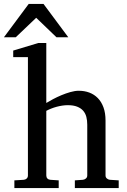

<svg xmlns="http://www.w3.org/2000/svg" viewBox="-52 -955 646 975"><path d="M234.9 -765.6 131.8 -864.7 27.8 -765.6H-32.2L93.8 -935.1H168.9L294.9 -765.6ZM328.1 0V-39.1L369.1 -42Q377.9 -43 384.5 -48.8Q391.1 -54.7 391.1 -64V-321.8Q391.1 -343.3 386.5 -361.3Q381.8 -379.4 370.4 -392.6Q358.9 -405.8 339.8 -413.3Q320.8 -420.9 292 -420.9Q278.8 -420.9 264.2 -418.7Q249.5 -416.5 235.1 -412.6Q220.7 -408.7 207.3 -403.3Q193.8 -397.9 183.1 -392.1V-64Q183.1 -54.7 188.5 -48.8Q193.8 -43 203.1 -42L246.1 -39.1V0H21V-39.1L68.8 -42Q78.1 -43 84 -48.8Q89.8 -54.7 89.8 -64V-665H15.1V-698.2L143.1 -736.8H183.1V-432.1Q196.8 -440.4 216.8 -451.2Q236.8 -461.9 259.5 -471.4Q282.2 -481 305.4 -487.5Q328.6 -494.1 348.1 -494.1Q377 -494.1 401.6 -484.9Q426.3 -475.6 444.6 -457Q462.9 -438.5 473.4 -409.9Q483.9 -381.3 483.9 -342.8V-64Q483.9 -54.7 490.5 -48.8Q497.1 -43 505.9 -42L550.8 -39.1V0Z"/></svg>

Font: Charis SIL Am
Style: Regular
Weight: 400
Foundry: SIL International
Version: Version 5.000